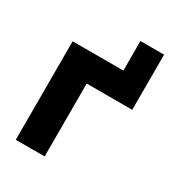

<svg xmlns="http://www.w3.org/2000/svg" viewBox="-160 -747 771 844"><g transform="rotate(30 226.0 -325.0)"><path d="M305.5 -650H425.5V-370H194.5V0H48V-500H305.5Z"/></g></svg>

Font: Overused Grotesk
Style: Bold
Weight: 710
Version: Version 0.004